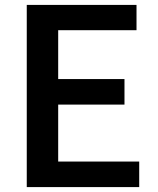

<svg xmlns="http://www.w3.org/2000/svg" viewBox="-20 -762 644 782"><path d="M536 -639V-742H89V0H547V-104H217V-336H487V-440H217V-639Z"/></svg>

Font: Bithumb Trading Sans Semibold
Style: Regular
Weight: 600
Designer: Ham Hyungwon
Foundry: Bithumb
Version: Version 0.500;FEAKit 1.0